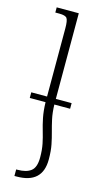

<svg xmlns="http://www.w3.org/2000/svg" viewBox="-117 -531 445 823"><g transform="rotate(15 105.0 -119.5)"><path d="M16 -112H86V-414Q86 -449 79 -459Q72 -469 45 -469H27V-492H125V-112H195V-87H125Q126 -51 132 -23.5Q138 4 145 29Q152 54 157.5 81.5Q163 109 163 147Q163 253 49 253H39V224H45Q84 224 104.5 208Q125 192 125 148Q125 114 119.5 87.5Q114 61 106.5 36Q99 11 93 -18.5Q87 -48 86 -87H16Z"/></g></svg>

Font: Noto Serif Armenian SemiCondensed ExtraLight
Style: Regular
Weight: 200
Width: 4
Designer: Monotype Design Team
Foundry: Monotype Imaging Inc.
Version: Version 2.008; ttfautohint (v1.8.4.7-5d5b)